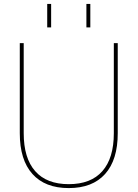

<svg xmlns="http://www.w3.org/2000/svg" viewBox="-20 -950 702 980"><path d="M421 -810V-930H441V-810ZM221 -810V-930H241V-810ZM561 -730H581V-270Q581 -134 516.5 -62Q452 10 331 10Q210 10 145.5 -62Q81 -134 81 -270V-730H101V-270Q101 -143 159.5 -76.5Q218 -10 331 -10Q444 -10 502.5 -76.5Q561 -143 561 -270Z"/></svg>

Font: Mplus 1p Thin
Style: Regular
Weight: 250
Version: Version 1.061